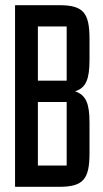

<svg xmlns="http://www.w3.org/2000/svg" viewBox="-20 -720 396 740"><path d="M208 0C301 0 325 -29 325 -130V-247C325 -320 312 -354 269 -368C312 -381 325 -416 325 -490V-570C325 -671 301 -700 208 -700H38V0ZM126 -618H237V-409H126ZM126 -327H237V-82H126Z"/></svg>

Font: Queering
Style: Regular
Weight: 400
Designer: Adam Naccarato
Foundry: adamnac
Version: Version 2.000;hotconv 1.0.109;makeotfexe 2.5.65596